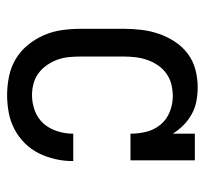

<svg xmlns="http://www.w3.org/2000/svg" viewBox="-38 -530 576 540"><g transform="rotate(90 250.0 -260.0)"><path d="M247 8Q221 8 194.5 2.5Q168 -3 145.5 -16.5Q123 -30 106 -51Q89 -72 78.5 -96.5Q68 -121 64.5 -147.5Q61 -174 61 -200V-320Q61 -345 64 -370Q67 -395 75 -418.5Q83 -442 97 -463.5Q111 -485 131 -500Q151 -515 175.5 -521.5Q200 -528 225 -528Q225 -528 225 -528Q225 -528 225 -528Q245 -528 264 -524.5Q283 -521 300.5 -511.5Q318 -502 332 -488Q346 -474 356 -458V-520H431V-339H356Q356 -362 350.5 -384Q345 -406 330.5 -423.5Q316 -441 294.5 -449.5Q273 -458 250 -458Q234 -458 217.5 -454Q201 -450 187 -440Q173 -430 163.5 -416Q154 -402 148.5 -386Q143 -370 141 -353.5Q139 -337 139 -320V-200Q139 -183 140.5 -166.5Q142 -150 147.5 -134.5Q153 -119 162.5 -105Q172 -91 185 -81Q198 -71 214.5 -66.5Q231 -62 247 -62Q270 -62 291.5 -70Q313 -78 327.5 -94.5Q342 -111 349 -133Q356 -155 356 -177Q356 -177 356 -177.5Q356 -178 356 -178H433Q433 -178 433 -177.5Q433 -177 433 -176Q433 -152 427.5 -127.5Q422 -103 411 -81Q400 -59 382.5 -41.5Q365 -24 343 -12.5Q321 -1 296.5 3.5Q272 8 247 8Z"/></g></svg>

Font: Iosevka Gothic
Style: Regular
Weight: 400
Monospace: yes
Designer: Belleve Invis
Foundry: Belleve Invis
Version: Version 15.5.1; ttfautohint (v1.8.4)